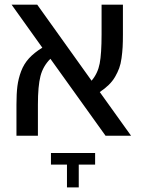

<svg xmlns="http://www.w3.org/2000/svg" viewBox="-20 -584 614 826"><path d="M409.2 -188 543.9 0H434.1L196.8 -331.1Q165 -299.3 154.1 -256.6Q143.1 -213.9 143.1 -133.8V0H50.8V-133.8Q50.8 -181.2 54.9 -213.6Q59.1 -246.1 70.8 -277.3Q82.5 -308.6 104.7 -333Q127 -357.4 162.1 -378.9L29.8 -564H140.1L374 -236.8Q400.9 -268.6 408.9 -311Q417 -353.5 417 -436V-564H508.8V-436Q508.8 -404.3 507.6 -381.6Q506.3 -358.9 502.9 -334Q499.5 -309.1 492.7 -290.5Q485.8 -272 474.9 -253.2Q463.9 -234.4 447.5 -218.5Q431.2 -202.6 409.2 -188ZM199.2 124V74.2H389.2V124H318.8V222.2H268.1V124Z"/></svg>

Font: FiraGO
Style: Regular
Weight: 400
Designer: bBox Type
Foundry: bBox Type GmbH
Version: Version 1.001;PS 001.001;hotconv 1.0.88;makeotf.lib2.5.64775